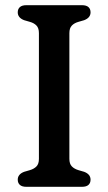

<svg xmlns="http://www.w3.org/2000/svg" viewBox="-20 -720 417 740"><path d="M247.4 -107.8Q247.4 -88.3 256.9 -78.7Q266.3 -69 282.4 -64.2L304.4 -57.8Q329 -48.4 329 -27.6Q329 -14.6 320.9 -7.3Q312.7 0 295.8 0H81.6Q65 0 56.7 -7.3Q48.4 -14.6 48.4 -27.6Q48.4 -48.4 73 -57.8L95 -64.2Q111.3 -69 120.6 -78.7Q130 -88.3 130 -107.8V-592.2Q130 -611.7 120.6 -621.5Q111.3 -631.3 95 -635.8L73 -642.2Q48.4 -651.6 48.4 -672.4Q48.4 -685.4 56.7 -692.7Q65 -700 81.6 -700H295.8Q312.7 -700 320.9 -692.7Q329 -685.4 329 -672.4Q329 -651.6 304.4 -642.2L282.4 -635.8Q266.3 -631.3 256.9 -621.5Q247.4 -611.7 247.4 -592.2Z"/></svg>

Font: Fraunces SuperSoft
Style: Regular
Weight: 900
Version: Version 1.000;[b76b70a41]